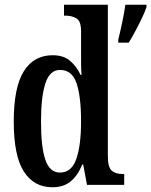

<svg xmlns="http://www.w3.org/2000/svg" viewBox="-20 -780 638 810"><path d="M201 10Q123 10 80.5 -56.5Q38 -123 38 -267Q38 -412 80.5 -479.5Q123 -547 202 -547Q248 -547 275.5 -523.5Q303 -500 320 -464H324Q322 -487 322 -515Q322 -543 322 -572V-648Q322 -691 302.5 -702.5Q283 -714 257 -714H250V-760H435V-120Q435 -75 451 -60.5Q467 -46 496 -46H504V0H347L331 -86H327Q309 -41 279 -15.5Q249 10 201 10ZM233 -52Q282 -52 302 -109.5Q322 -167 322 -268Q322 -372 303 -428.5Q284 -485 233 -485Q190 -485 171.5 -428.5Q153 -372 153 -267Q153 -159 171.5 -105.5Q190 -52 233 -52ZM479 -613Q487 -645 495.5 -685Q504 -725 509 -760H598V-750Q591 -729 578 -702Q565 -675 550.5 -648Q536 -621 523 -600H479Z"/></svg>

Font: Noto Serif Tamil ExtraCondensed SemiBold
Style: Italic
Weight: 600
Width: 2
Italic angle: -12°
Designer: Indian Type Foundry, Tom Grace, and the Monotype Design Team
Foundry: Monotype Imaging Inc.
Version: Version 2.003; ttfautohint (v1.8.4.7-5d5b)